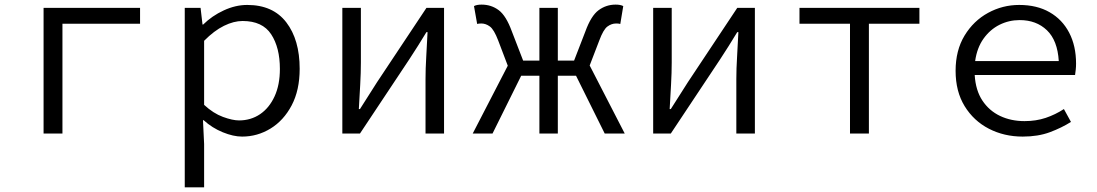

<svg xmlns="http://www.w3.org/2000/svg" viewBox="-20 -573 4709 824"><path d="M167 0V-539.1H581.1V-471.2H248V0Z M772.9 231V-539.1H840.8L849.1 -467.8H852.1Q889.6 -504.9 940.2 -528.3Q990.7 -551.8 1041 -551.8Q1151.4 -551.8 1208.7 -477.1Q1266.1 -402.3 1266.1 -277.8Q1266.1 -186 1231.7 -120.8Q1197.3 -55.7 1140.9 -21.2Q1084.5 13.2 1019 13.2Q981.4 13.2 936 -5.4Q890.6 -23.9 854 -57.1H851.1L856 44.9V231ZM1005.9 -56.2Q1056.6 -56.2 1096.2 -83Q1135.7 -109.9 1158.4 -159.4Q1181.2 -209 1181.2 -276.9Q1181.2 -368.7 1143.8 -425.8Q1106.4 -482.9 1021 -482.9Q983.4 -482.9 941.2 -462.2Q898.9 -441.4 856 -397.9V-123Q895.5 -86.4 936.8 -71.3Q978 -56.2 1005.9 -56.2Z M1449.2 0V-539.1H1528.8V-305.2Q1528.8 -261.7 1525.9 -209.7Q1522.9 -157.7 1520 -105H1524.9L1598.1 -220.2L1810.1 -539.1H1885.7V0H1806.2V-233.9Q1806.2 -277.3 1809.3 -329.8Q1812.5 -382.3 1814.9 -435.1H1810.1Q1794.4 -409.7 1773.7 -376.2Q1752.9 -342.8 1736.8 -318.8L1524.9 0Z M2510.7 -292 2661.1 0H2575.2L2452.1 -248H2374V0H2294.9V-248H2216.8L2093.8 0H2008.8L2159.2 -291L2118.2 -398.9Q2100.1 -446.3 2082.5 -459.2Q2064.9 -472.2 2045.9 -472.2Q2034.2 -472.2 2027.8 -470.2L2014.2 -546.9Q2025.9 -553.2 2046.9 -553.2Q2088.4 -553.2 2120.4 -529.3Q2152.3 -505.4 2176.8 -438L2225.1 -313H2294.9V-539.1H2374V-313H2443.8L2492.2 -438Q2516.6 -505.4 2549.1 -529.3Q2581.5 -553.2 2622.1 -553.2Q2643.1 -553.2 2654.8 -546.9L2642.1 -470.2Q2636.7 -471.7 2633.1 -471.9Q2629.4 -472.2 2624 -472.2Q2604.5 -472.2 2586.9 -459.2Q2569.3 -446.3 2551.8 -398.9Z M2783.2 0V-539.1H2862.8V-305.2Q2862.8 -261.7 2859.9 -209.7Q2856.9 -157.7 2854 -105H2858.9L2932.1 -220.2L3144 -539.1H3219.7V0H3140.1V-233.9Q3140.1 -277.3 3143.3 -329.8Q3146.5 -382.3 3148.9 -435.1H3144Q3128.4 -409.7 3107.7 -376.2Q3086.9 -342.8 3070.8 -318.8L2858.9 0Z M3627.9 0V-471.2H3411.1V-539.1H3925.8V-471.2H3709V0Z M4165 -311H4523.9Q4518.6 -399.4 4473.1 -443.1Q4427.7 -486.8 4356 -486.8Q4310.1 -486.8 4269.5 -466.6Q4229 -446.3 4200.9 -407Q4172.9 -367.7 4165 -311ZM4545.9 -105 4576.2 -49.8Q4536.1 -24.4 4485.6 -5.6Q4435.1 13.2 4369.1 13.2Q4289.6 13.2 4224.1 -20.5Q4158.7 -54.2 4119.9 -117.4Q4081.1 -180.7 4081.1 -269Q4081.1 -356.9 4119.6 -420.4Q4158.2 -483.9 4220.5 -517.8Q4282.7 -551.8 4354 -551.8Q4430.2 -551.8 4484.6 -520.5Q4539.1 -489.3 4568.6 -432.6Q4598.1 -376 4598.1 -299.8Q4598.1 -286.6 4596.7 -273.7Q4595.2 -260.7 4593.8 -251H4163.1Q4167 -185.5 4196 -141.6Q4225.1 -97.7 4272 -75.4Q4318.8 -53.2 4377 -53.2Q4426.3 -53.2 4467.8 -67.1Q4509.3 -81.1 4545.9 -105Z"/></svg>

Font: Shanggu Mono N
Style: Regular
Weight: 350
Designer: GuiWonder
Version: Version 1.021